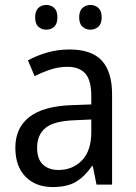

<svg xmlns="http://www.w3.org/2000/svg" viewBox="-20 -746 548 776"><path d="M261 -546Q350 -546 391.5 -501Q433 -456 433 -364V0H370L355 -75H352Q322 -32 286.5 -11Q251 10 193 10Q124 10 83 -32Q42 -74 42 -149Q42 -229 98.5 -273Q155 -317 269 -321L349 -324V-357Q349 -422 324.5 -449Q300 -476 253 -476Q218 -476 184.5 -465Q151 -454 120 -438L93 -502Q127 -521 170 -533.5Q213 -546 261 -546ZM281 -260Q198 -257 164 -229Q130 -201 130 -149Q130 -103 153.5 -81Q177 -59 216 -59Q274 -59 311.5 -98Q349 -137 349 -213V-263ZM122 -676Q122 -702 135 -714Q148 -726 167 -726Q186 -726 199 -714Q212 -702 212 -676Q212 -650 199 -638Q186 -626 167 -626Q148 -626 135 -638Q122 -650 122 -676ZM300 -676Q300 -702 313.5 -714Q327 -726 345 -726Q364 -726 377.5 -714Q391 -702 391 -676Q391 -650 377.5 -638Q364 -626 345 -626Q327 -626 313.5 -638Q300 -650 300 -676Z"/></svg>

Font: Noto Sans Gujarati SemiCondensed
Style: Regular
Weight: 400
Width: 4
Designer: Jelle Bosma - Monotype Design Team, Universal Thirst
Foundry: Monotype Imaging Inc.
Version: Version 2.106; ttfautohint (v1.8.4.7-5d5b)